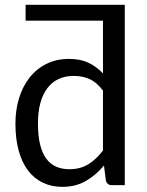

<svg xmlns="http://www.w3.org/2000/svg" viewBox="-20 -756 600 784"><path d="M400.5 -386Q375.5 -419.5 346.5 -432.8Q317.5 -446 281.5 -446Q211 -446 173 -395.5Q135 -345 135 -251.5Q135 -202 143.5 -166.8Q152 -131.5 168.5 -108.8Q185 -86 209 -75.5Q233 -65 263.5 -65Q307.5 -65 340.2 -85Q373 -105 400.5 -141.5ZM489.5 0H436.5Q417.5 0 412.5 -18.5L404.5 -80Q372 -41 330.5 -17Q289 7 234.5 7Q191 7 155.5 -9.8Q120 -26.5 95 -59Q70 -91.5 56.5 -140Q43 -188.5 43 -251.5Q43 -307.5 58 -355.8Q73 -404 101 -439.5Q129 -475 169.8 -495.2Q210.5 -515.5 261.5 -515.5Q308 -515.5 341.2 -499.8Q374.5 -484 400.5 -456V-671.5H84.5V-736.5H489.5Z"/></svg>

Font: Lato-Regular
Style: Regular
Weight: 400
Designer: Lukasz Dziedzic with Adam Twardoch and Botio Nikoltchev
Foundry: tyPoland Lukasz Dziedzic
Version: Version 2.015; 2015-08-06; http://www.latofonts.com/